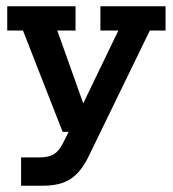

<svg xmlns="http://www.w3.org/2000/svg" viewBox="-20 -419 549 610"><path d="M117 171H47V81H107Q136 81 152.5 70Q169 59 181 34L214 -32L244 0H179L53 -322H3V-399H220V-322H162L249 -78L235 -71L356 -322H299V-399H506V-322H456L262 77Q238 127 205 149Q172 171 117 171Z"/></svg>

Font: Rokkitt SemiBold
Style: Regular
Weight: 600
Designer: Vernon Adams
Foundry: Vernon Adams
Version: Version 3.103